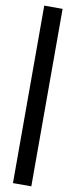

<svg xmlns="http://www.w3.org/2000/svg" viewBox="-108 -833 419 1066"><g transform="rotate(10 101.0 -300.0)"><path d="M50 -800.5H153.5V200H50Z"/></g></svg>

Font: Overused Grotesk Medium
Style: Regular
Weight: 525
Version: Version 0.004